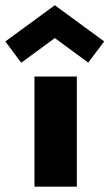

<svg xmlns="http://www.w3.org/2000/svg" viewBox="-88 -696 408 716"><path d="M198.5 0H40.5V-410.5H198.5ZM-9 -462 -68 -541.5 116.5 -676.5 300.5 -541.5 241 -462.5 116.5 -554Z"/></svg>

Font: Lucymar Sans ExtraBold
Style: Regular
Weight: 800
Foundry: The League of Moveable Type (original font) / Main changes by Cristiano Sobral with portions from Mirco Monsees
Version: Version 2.001;August 30, 2020;FontCreator 13.0.0.2681 64-bit